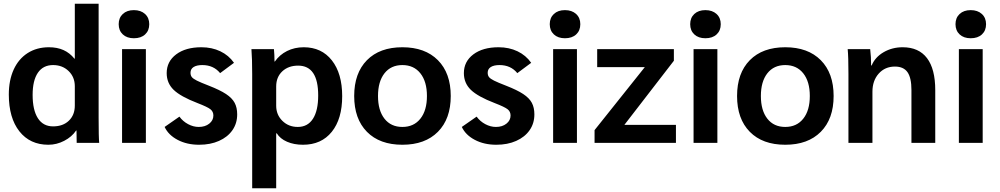

<svg xmlns="http://www.w3.org/2000/svg" viewBox="-20 -762 5334 1024"><path d="M27 -258Q27 -334 53 -391Q79 -448 127.5 -479Q176 -510 241 -510Q285 -510 318.5 -495Q352 -480 377 -449H379V-742H506V-133Q506 -29 509 0H389Q388 -17 388 -66H386Q363 -32 322.5 -11Q282 10 238 10Q140 10 83.5 -61.5Q27 -133 27 -258ZM379 -199V-302Q379 -351 346 -383Q313 -415 263 -415Q210 -415 182 -374Q154 -333 154 -256Q154 -175 182 -131.5Q210 -88 263 -88Q316 -88 347.5 -118.5Q379 -149 379 -199Z M613 -633Q613 -667 635 -687.5Q657 -708 694 -708Q731 -708 753.5 -687.5Q776 -667 776 -633Q776 -599 754 -578.5Q732 -558 694 -558Q657 -558 635 -578.5Q613 -599 613 -633ZM631 -500H758V0H631Z M858 -85 937 -140Q955 -115 983 -100Q1011 -85 1040 -85Q1074 -85 1096 -102.5Q1118 -120 1118 -146Q1118 -167 1102 -179.5Q1086 -192 1034 -212Q943 -247 906 -283Q869 -319 869 -372Q869 -434 919.5 -472Q970 -510 1054 -510Q1110 -510 1155 -488.5Q1200 -467 1228 -427L1154 -372Q1119 -415 1059 -415Q1029 -415 1012.5 -404.5Q996 -394 996 -374Q996 -360 1003 -351Q1010 -342 1030 -332Q1050 -322 1094 -305Q1153 -282 1185.5 -260.5Q1218 -239 1231.5 -213.5Q1245 -188 1245 -152Q1245 -104 1219.5 -67.5Q1194 -31 1148 -10.5Q1102 10 1042 10Q977 10 927.5 -16Q878 -42 858 -85Z M1325 -367Q1325 -448 1321 -500H1441Q1444 -470 1444 -434H1446Q1471 -470 1511 -490Q1551 -510 1600 -510Q1695 -510 1750 -440Q1805 -370 1805 -249Q1805 -128 1749.5 -59Q1694 10 1596 10Q1548 10 1511 -6Q1474 -22 1456 -51H1453V242H1325ZM1677 -253Q1677 -412 1570 -412Q1518 -412 1485.5 -381.5Q1453 -351 1453 -301V-198Q1453 -150 1486 -117.5Q1519 -85 1568 -85Q1621 -85 1649 -128.5Q1677 -172 1677 -253Z M1869 -250Q1869 -372 1937 -441Q2005 -510 2126 -510Q2247 -510 2315.5 -441Q2384 -372 2384 -250Q2384 -128 2315.5 -59Q2247 10 2126 10Q2005 10 1937 -59Q1869 -128 1869 -250ZM2257 -250Q2257 -327 2222 -371Q2187 -415 2126 -415Q2065 -415 2030.5 -371Q1996 -327 1996 -250Q1996 -173 2030.5 -129Q2065 -85 2126 -85Q2187 -85 2222 -129Q2257 -173 2257 -250Z M2443 -85 2522 -140Q2540 -115 2568 -100Q2596 -85 2625 -85Q2659 -85 2681 -102.5Q2703 -120 2703 -146Q2703 -167 2687 -179.5Q2671 -192 2619 -212Q2528 -247 2491 -283Q2454 -319 2454 -372Q2454 -434 2504.5 -472Q2555 -510 2639 -510Q2695 -510 2740 -488.5Q2785 -467 2813 -427L2739 -372Q2704 -415 2644 -415Q2614 -415 2597.5 -404.5Q2581 -394 2581 -374Q2581 -360 2588 -351Q2595 -342 2615 -332Q2635 -322 2679 -305Q2738 -282 2770.5 -260.5Q2803 -239 2816.5 -213.5Q2830 -188 2830 -152Q2830 -104 2804.5 -67.5Q2779 -31 2733 -10.5Q2687 10 2627 10Q2562 10 2512.5 -16Q2463 -42 2443 -85Z M2912 -633Q2912 -667 2934 -687.5Q2956 -708 2993 -708Q3030 -708 3052.5 -687.5Q3075 -667 3075 -633Q3075 -599 3053 -578.5Q3031 -558 2993 -558Q2956 -558 2934 -578.5Q2912 -599 2912 -633ZM2930 -500H3057V0H2930Z M3151 -68 3419 -404H3165V-500H3574V-438L3310 -96H3585V0H3151Z M3661 -633Q3661 -667 3683 -687.5Q3705 -708 3742 -708Q3779 -708 3801.5 -687.5Q3824 -667 3824 -633Q3824 -599 3802 -578.5Q3780 -558 3742 -558Q3705 -558 3683 -578.5Q3661 -599 3661 -633ZM3679 -500H3806V0H3679Z M3911 -250Q3911 -372 3979 -441Q4047 -510 4168 -510Q4289 -510 4357.5 -441Q4426 -372 4426 -250Q4426 -128 4357.5 -59Q4289 10 4168 10Q4047 10 3979 -59Q3911 -128 3911 -250ZM4299 -250Q4299 -327 4264 -371Q4229 -415 4168 -415Q4107 -415 4072.5 -371Q4038 -327 4038 -250Q4038 -173 4072.5 -129Q4107 -85 4168 -85Q4229 -85 4264 -129Q4299 -173 4299 -250Z M4505 -368Q4505 -459 4501 -500H4621Q4626 -458 4626 -413H4629Q4647 -457 4692.5 -483.5Q4738 -510 4794 -510Q4880 -510 4924 -452Q4968 -394 4968 -281V0H4841V-282Q4841 -347 4820 -377Q4799 -407 4753 -407Q4700 -407 4666.5 -369.5Q4633 -332 4633 -273V0H4505Z M5076 -633Q5076 -667 5098 -687.5Q5120 -708 5157 -708Q5194 -708 5216.5 -687.5Q5239 -667 5239 -633Q5239 -599 5217 -578.5Q5195 -558 5157 -558Q5120 -558 5098 -578.5Q5076 -599 5076 -633ZM5094 -500H5221V0H5094Z"/></svg>

Font: Sarabun
Style: Bold
Weight: 700
Designer: Suppakit Chalermlarp | Katatrad Co.,Ltd.
Foundry: Cadson Demak Co.,Ltd.
Version: Version 1.000; ttfautohint (v1.6)